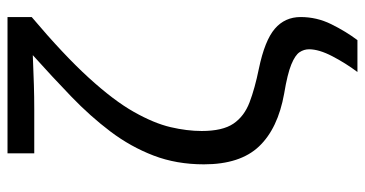

<svg xmlns="http://www.w3.org/2000/svg" viewBox="-256 -544 995 524"><g transform="rotate(-90 242.0 -282.5)"><path d="M457 40Q457 84 437.5 123.5Q418 163 394 195H307Q331 163 350 126.5Q369 90 369 63Q369 49 361 37Q353 25 327.5 14.5Q302 4 248 -5Q153 -22 104 -73.5Q55 -125 55 -224Q55 -299 79 -361.5Q103 -424 144.5 -479Q186 -534 240 -586Q294 -638 353 -691Q349 -691 326.5 -690Q304 -689 271.5 -688Q239 -687 205 -687H85V-760H457V-694Q354 -607 291.5 -538.5Q229 -470 198 -415Q167 -360 156.5 -315Q146 -270 146 -230Q146 -173 166 -143.5Q186 -114 224 -99.5Q262 -85 316 -74Q393 -58 425 -30.5Q457 -3 457 40Z"/></g></svg>

Font: Noto Sans IKEA
Style: Regular
Weight: 400
Designer: Monotype Design Team
Foundry: Monotype Imaging Inc.
Version: Version 2.001